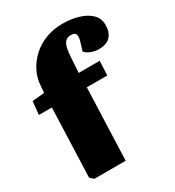

<svg xmlns="http://www.w3.org/2000/svg" viewBox="-233 -891 909 999"><g transform="rotate(-30 221.5 -391.0)"><path d="M38 0 17 -19 32 -432H-46L-38 -511L35 -518L38 -558Q41 -605 62 -645.5Q83 -686 117.5 -717Q152 -748 197.5 -765Q243 -782 297 -782Q347 -782 390.5 -769.5Q434 -757 461.5 -731Q489 -705 489 -664Q489 -622 466.5 -597Q444 -572 395 -572Q374 -572 350.5 -581Q327 -590 316 -604L329 -647Q340 -680 334.5 -694.5Q329 -709 306 -709Q283 -709 271 -695.5Q259 -682 254.5 -658Q250 -634 248 -602L243 -518H369L365 -432H242L226 0Z"/></g></svg>

Font: Literata 18pt Black
Style: Italic
Weight: 900
Italic angle: -2°
Designer: Latin by Veronika Burian and Jose Scaglione. Greek by Irene Vlachou. Cyrillic by Vera Evstafieva
Foundry: TypeTogether
Version: Version 3.103;gftools[0.9.29]